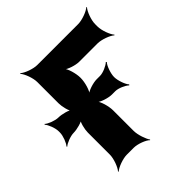

<svg xmlns="http://www.w3.org/2000/svg" viewBox="-206 -664 800 800"><g transform="rotate(-45 193.5 -264.0)"><path d="M303 -266C303 -287 315 -321 326 -332L323 -335C312 -324 283 -311 265 -311H245C225 -311 188 -300 176 -287L178 -285C191 -297 202 -337 202 -361V-364C202 -388 191 -428 178 -440L176 -438C188 -425 225 -414 245 -414H353C377 -414 414 -400 427 -388L429 -390C417 -403 403 -440 403 -464V-478C403 -502 417 -539 429 -552L427 -554C414 -542 377 -528 353 -528H112C88 -528 51 -542 38 -554L36 -552C48 -539 62 -502 62 -478V-352C62 -333 70 -299 80 -289L84 -292C74 -302 39 -311 20 -311C1 -311 -30 -323 -40 -333L-42 -330C-32 -320 -20 -289 -20 -270V-262C-20 -243 -32 -212 -42 -202L-40 -199C-30 -209 1 -221 20 -221C39 -221 74 -230 84 -240L80 -243C70 -233 62 -199 62 -180V-50C62 -26 48 11 36 24L38 26C51 14 88 0 112 0H152C176 0 212 14 223 26L225 24C215 11 202 -26 202 -50V-171C202 -195 191 -235 178 -247L176 -245C188 -232 225 -221 245 -221H265C283 -221 312 -208 323 -197L326 -200C315 -211 303 -245 303 -266Z"/></g></svg>

Font: Asimov
Style: EdgeNar
Weight: 500
Designer: Google
Version: Version 2.000980: 2014